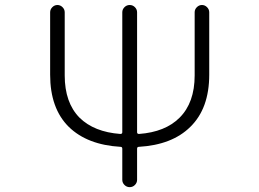

<svg xmlns="http://www.w3.org/2000/svg" viewBox="-20 -774 1040 772"><path d="M531.2 -242.2Q531.2 -235.4 539.1 -235.4Q644.5 -243.2 702.1 -300.8Q762.7 -361.3 762.7 -470.7V-724.6Q762.7 -736.3 771.5 -745.1Q780.3 -753.9 792 -753.9Q803.7 -753.9 812.5 -745.1Q821.3 -736.3 821.3 -724.6V-473.6Q821.3 -337.9 745.1 -263.7Q671.9 -191.4 538.1 -183.6Q531.2 -183.6 531.2 -175.8V-50.8Q531.2 -39.1 522.5 -30.3Q513.7 -21.5 501.5 -21.5Q489.3 -21.5 480.5 -30.3Q471.7 -39.1 471.7 -50.8V-175.8Q471.7 -183.6 464.8 -183.6Q331.1 -191.4 256.8 -263.7Q181.6 -337.9 181.6 -473.6V-724.6Q181.6 -736.3 190.4 -745.1Q199.2 -753.9 210.9 -753.9Q222.7 -753.9 231.4 -745.1Q240.2 -736.3 240.2 -724.6V-470.7Q240.2 -361.3 299.8 -300.8Q358.4 -243.2 463.9 -235.4Q471.7 -235.4 471.7 -242.2V-724.6Q471.7 -736.3 480.5 -745.1Q489.3 -753.9 501.5 -753.9Q513.7 -753.9 522.5 -745.1Q531.2 -736.3 531.2 -724.6Z"/></svg>

Font: Rounded Mgen+ 2m light
Style: Regular
Weight: 200
Designer: [Source Han Sans]
Ryoko NISHIZUKA  (kana & ideographs); Paul D. Hunt (Latin, Greek & Cyrillic); Wenlong ZHANG  (bopomofo
Version: Version 1.059.20150602